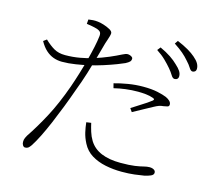

<svg xmlns="http://www.w3.org/2000/svg" viewBox="-112 -909 1224 1087"><g transform="rotate(15 500.0 -365.5)"><path d="M838 -556Q827 -556 817.5 -572Q808 -588 792 -607Q776 -626 754 -647.5Q732 -669 701 -689L716 -708Q753 -691 779 -673.5Q805 -656 822 -639Q842 -621 851 -607Q860 -593 860 -578Q860 -567 854 -561.5Q848 -556 838 -556ZM121 38Q113 38 107.5 29.5Q102 21 102 10Q102 3 103 -2.5Q104 -8 107 -14.5Q110 -21 115 -30Q157 -92 200 -172.5Q243 -253 282 -362Q296 -402 309.5 -446Q323 -490 334.5 -533.5Q346 -577 354 -614.5Q362 -652 365 -679Q367 -695 361.5 -703Q356 -711 342 -716Q326 -721 309 -724Q292 -727 278 -729L280 -755Q294 -757 306.5 -758Q319 -759 336 -757Q349 -756 370 -749.5Q391 -743 408 -733.5Q425 -724 425 -713Q425 -706 422 -695.5Q419 -685 415 -673Q411 -661 407 -649Q398 -616 384 -566Q370 -516 352.5 -460Q335 -404 315 -352Q296 -298 275 -244Q254 -190 233 -140.5Q212 -91 192 -51Q172 -11 155 15Q146 28 139 33Q132 38 121 38ZM685 29Q635 29 589 19.5Q543 10 507 -12Q471 -34 451 -73Q435 -104 428.5 -133Q422 -162 419 -190L447 -194Q452 -171 460 -145Q468 -119 482 -96Q507 -56 553 -37Q599 -18 665 -18Q718 -18 748.5 -22.5Q779 -27 797.5 -32Q816 -37 832 -37Q841 -37 849 -34.5Q857 -32 862 -27Q867 -22 867 -14Q867 -1 850.5 6Q834 13 815 17Q793 21 759.5 25Q726 29 685 29ZM197 -485Q171 -485 147 -493.5Q123 -502 102 -521Q81 -540 64 -571L83 -585Q112 -557 139 -541.5Q166 -526 204 -526Q249 -526 290.5 -533.5Q332 -541 364 -551Q412 -566 450.5 -582.5Q489 -599 516 -613Q526 -618 533 -620.5Q540 -623 546 -623Q553 -623 560 -620.5Q567 -618 572 -614Q577 -610 577 -605Q577 -594 570.5 -587Q564 -580 547 -571Q537 -566 504.5 -553.5Q472 -541 430 -527.5Q388 -514 348 -505Q317 -498 276 -491.5Q235 -485 197 -485ZM639 -332Q657 -344 680.5 -358.5Q704 -373 724 -386.5Q744 -400 751 -406Q763 -416 747 -421Q728 -428 704.5 -430.5Q681 -433 658 -433Q621 -433 585.5 -428.5Q550 -424 518 -416L511 -443Q546 -453 590 -460.5Q634 -468 679 -468Q729 -468 763.5 -460.5Q798 -453 817 -445Q832 -438 841 -429Q850 -420 850 -409Q850 -398 840 -395.5Q830 -393 818 -391Q804 -390 792.5 -386Q781 -382 761 -371Q742 -361 710.5 -343.5Q679 -326 653 -312ZM925 -623Q915 -623 905 -639.5Q895 -656 878 -674Q861 -694 840.5 -711.5Q820 -729 788 -750L801 -769Q839 -753 865.5 -737.5Q892 -722 909 -707Q929 -690 937.5 -675Q946 -660 946 -645Q946 -634 940 -628.5Q934 -623 925 -623Z"/></g></svg>

Font: Noto Serif JP ExtraLight ExtraLight
Style: Regular
Weight: 250
Version: Version 2.003-H1;hotconv 1.1.1;makeotfexe 2.6.0